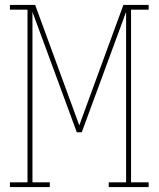

<svg xmlns="http://www.w3.org/2000/svg" viewBox="-20 -755 640 775"><path d="M20 0V-19H91V-716H20V-735H122L300 -249L478 -735H580V-716H509V-19H580V0H419V-19H489V-707L310 -221H290L111 -707V-19H181V0Z"/></svg>

Font: Iosevka Curly Slab ThEx
Style: Regular
Weight: 100
Width: 7
Monospace: yes
Designer: Belleve Invis
Foundry: Belleve Invis
Version: Version 11.1.0; ttfautohint (v1.8.3)